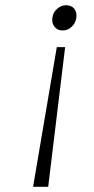

<svg xmlns="http://www.w3.org/2000/svg" viewBox="-20 -544 360 737"><path d="M230 -363H198L107 173H165ZM234 -524Q215 -524 199.5 -510.5Q184 -497 181 -476Q178 -455 189.5 -441Q201 -427 220 -427Q240 -427 255 -441Q270 -455 273 -476Q276 -497 265 -510.5Q254 -524 234 -524Z"/></svg>

Font: Secuela Light
Style: Italic
Weight: 300
Italic angle: -8°
Designer: Fernando Haro
Foundry: deFharo
Version: Version 1.708